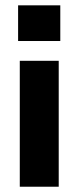

<svg xmlns="http://www.w3.org/2000/svg" viewBox="-20 -520 294 720"><path d="M206.1 -500V-366.2H47.9V-500ZM54.2 180.2V-292H200.2V180.2Z"/></svg>

Font: TASA Orbiter Text
Style: Bold
Weight: 700
Designer: Weizhong Zhang
Version: Version 1.000;Glyphs 3.1.2 (3151)